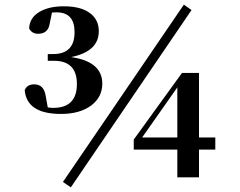

<svg xmlns="http://www.w3.org/2000/svg" viewBox="-20 -761 1029 824"><path d="M193 -658Q186 -616 143 -616Q117 -616 105 -639Q107 -686 151 -711Q191 -734 254 -734Q328 -734 367 -704Q404 -676 404 -627Q404 -540 285 -516Q419 -497 419 -402Q419 -344 371 -308Q322 -272 242 -272Q95 -272 86 -374Q96 -399 127 -399Q168 -399 176 -350L185 -300Q199 -298 208 -298Q310 -298 310 -400Q310 -500 212 -500H185V-529H208Q300 -529 300 -623Q300 -708 223 -708Q210 -708 203 -707ZM802 -718 284 43 250 20 769 -741ZM741 -171V-386L590 -171ZM904 -119H834V0H741V-119H554V-162L761 -448H834V-171H904Z"/></svg>

Font: Source Han Serif CN Heavy
Style: Regular
Weight: 900
Designer: Ryoko NISHIZUKA  (kana & ideographs); Frank Grießhammer (Latin, Greek & Cyrillic); Wenlong ZHANG  (bopomofo); Sandoll Co
Foundry: Adobe Systems Incorporated
Version: Version 1.000;PS 1;hotconv 16.6.53;makeotf.lib2.5.65590